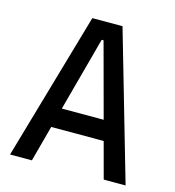

<svg xmlns="http://www.w3.org/2000/svg" viewBox="-104 -782 794 870"><g transform="rotate(15 293.0 -346.5)"><path d="M22 0 222.2 -693.4H363.8L564 0H461.4L416 -168.9H169.9L124.5 0ZM194.8 -261.7H391.1L297.4 -609.4H288.6Z"/></g></svg>

Font: CaskaydiaMono NF
Style: Regular
Weight: 400
Designer: Aaron Bell
Foundry: Saja Typeworks
Version: Version 2111.001; ttfautohint (v1.8.4);Nerd Fonts 3.1.1